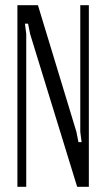

<svg xmlns="http://www.w3.org/2000/svg" viewBox="-20 -719 408 739"><path d="M274 -212 282 -172H294L289 -212V-699H322V0H277L96 -588L88 -628H76L81 -588V0H47V-699H126Z"/></svg>

Font: Moniqa Paragraph
Style: Regular
Weight: 400
Designer: Rajesh Rajput
Foundry: Rajesh Rajput
Version: Version 1.000